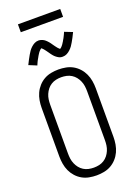

<svg xmlns="http://www.w3.org/2000/svg" viewBox="-203 -1195 906 1280"><g transform="rotate(-20 250.0 -555.0)"><path d="M250 8Q224 8 197.5 3Q171 -2 148 -15Q125 -28 107 -48Q89 -68 78 -92Q67 -116 62.5 -142.5Q58 -169 58 -195V-540Q58 -566 62.5 -592.5Q67 -619 78 -643Q89 -667 107 -687Q125 -707 148 -720Q171 -733 197.5 -738Q224 -743 250 -743Q276 -743 302.5 -738Q329 -733 352 -720Q375 -707 393 -687Q411 -667 422 -643Q433 -619 437.5 -592.5Q442 -566 442 -540V-195Q442 -169 437.5 -142.5Q433 -116 422 -92Q411 -68 393 -48Q375 -28 352 -15Q329 -2 302.5 3Q276 8 250 8ZM250 -47Q269 -47 287.5 -51Q306 -55 322 -65Q338 -75 349.5 -89.5Q361 -104 368.5 -121.5Q376 -139 378.5 -157.5Q381 -176 381 -195V-540Q381 -559 378.5 -577.5Q376 -596 368.5 -613.5Q361 -631 349.5 -645.5Q338 -660 322 -670Q306 -680 287.5 -684Q269 -688 250 -688Q231 -688 212.5 -684Q194 -680 178 -670Q162 -660 150.5 -645.5Q139 -631 131.5 -613.5Q124 -596 121.5 -577.5Q119 -559 119 -540V-195Q119 -176 121.5 -157.5Q124 -139 131.5 -121.5Q139 -104 150.5 -89.5Q162 -75 178 -65Q194 -55 212.5 -51Q231 -47 250 -47ZM308 -813Q303 -813 298 -813.5Q293 -814 288.5 -815.5Q284 -817 279.5 -819.5Q275 -822 270.5 -825Q266 -828 262.5 -831Q259 -834 255 -837.5Q251 -841 248 -845Q245 -849 241.5 -853Q238 -857 235.5 -861Q233 -865 230 -869Q227 -873 224 -877.5Q221 -882 217.5 -886.5Q214 -891 211 -895Q208 -899 205 -902.5Q202 -906 197.5 -910Q193 -914 192 -915Q191 -914 187.5 -912Q184 -910 181.5 -907Q179 -904 176 -901Q173 -898 171.5 -896Q170 -894 168.5 -891.5Q167 -889 165.5 -887Q164 -885 162.5 -882.5Q161 -880 159 -877Q157 -874 155.5 -871Q154 -868 152 -864.5Q150 -861 148 -857.5Q146 -854 144 -850.5Q142 -847 140 -843Q138 -839 136 -834.5Q134 -830 132 -825.5Q130 -821 128 -816L72 -839Q81 -857 89 -872.5Q97 -888 104.5 -900.5Q112 -913 119 -923.5Q126 -934 137.5 -945Q149 -956 162.5 -963Q176 -970 192 -970Q197 -970 202 -969Q207 -968 211.5 -966.5Q216 -965 220.5 -963Q225 -961 229.5 -958Q234 -955 237.5 -952Q241 -949 245 -945Q249 -941 252 -937.5Q255 -934 258.5 -930Q262 -926 264.5 -922Q267 -918 270 -914Q273 -910 276 -905.5Q279 -901 282.5 -896.5Q286 -892 289 -888Q292 -884 295 -880.5Q298 -877 302 -873.5Q306 -870 308 -868Q309 -868 312.5 -870.5Q316 -873 318.5 -875.5Q321 -878 324 -881.5Q327 -885 328.5 -887Q330 -889 331.5 -891Q333 -893 334.5 -895.5Q336 -898 337.5 -900.5Q339 -903 341 -905.5Q343 -908 344.5 -911.5Q346 -915 348 -918Q350 -921 352 -924.5Q354 -928 356 -932Q358 -936 360 -940Q362 -944 364 -948Q366 -952 368 -957Q370 -962 372 -966L428 -944Q419 -925 411 -910Q403 -895 395.5 -882Q388 -869 381 -859Q374 -849 362.5 -838Q351 -827 337.5 -820Q324 -813 308 -813ZM100 -1062V-1118H400V-1062Z"/></g></svg>

Font: Iosevka SS18 Light
Style: Regular
Weight: 300
Monospace: yes
Designer: Belleve Invis
Foundry: Belleve Invis
Version: Version 25.1.1; ttfautohint (v1.8.4)